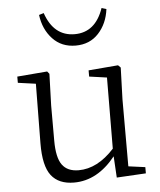

<svg xmlns="http://www.w3.org/2000/svg" viewBox="-56 -839 751 901"><g transform="rotate(-5 320.0 -388.5)"><path d="M456.1 -791 478.5 -784.2Q469.7 -715.8 428.2 -670.9Q386.7 -626 320.3 -626Q253.9 -626 211.9 -670.9Q169.9 -715.8 161.1 -784.2L183.6 -791Q221.7 -679.7 320.3 -679.7Q418 -679.7 456.1 -791ZM516.6 -40 595.7 -29.3V0L458 7.8L452.1 -92.8Q367.2 13.7 256.8 13.7Q184.6 13.7 149.4 -31.7Q114.3 -77.1 115.2 -183.6L118.2 -463.9L34.2 -475.6V-504.9L175.8 -516.6L185.5 -504.9L180.7 -355.5V-190.4Q180.7 -110.4 205.6 -76.2Q230.5 -42 283.2 -42Q372.1 -42 451.2 -128.9L453.1 -463.9L370.1 -475.6V-504.9L509.8 -516.6L521.5 -504.9L516.6 -355.5Z"/></g></svg>

Font: GenYoMin TW TTF Light
Style: Regular
Weight: 300
Version: Version 1.300